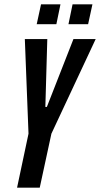

<svg xmlns="http://www.w3.org/2000/svg" viewBox="-20 -869 463 889"><path d="M59 0 112 -250 95 -688H199L190 -374H197L320 -688H423L218 -250L164 0ZM150 -757 170 -849H260L241 -757ZM297 -757 316 -849H408L388 -757Z"/></svg>

Font: Saira Ultra Condensed
Style: Bold Italic
Weight: 700
Width: 1
Italic angle: -12°
Designer: Hector Gatti with collaboration of the Omnibus-Type team
Foundry: Omnibus-Type
Version: Version 1.001; ttfautohint (v1.8)